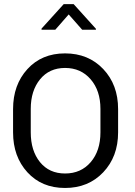

<svg xmlns="http://www.w3.org/2000/svg" viewBox="-20 -909 659 939"><path d="M471.2 -261.7V-376.5Q471.2 -465.8 423.3 -521.2Q375.5 -576.7 298.3 -576.7Q221.2 -576.7 175.8 -521Q130.4 -465.3 130.4 -376.5V-261.7Q130.4 -171.9 175.5 -116.2Q220.7 -60.5 298.3 -60.5Q376 -60.5 423.6 -116Q471.2 -171.4 471.2 -261.7ZM557.6 -375.5V-261.7Q557.6 -143.1 484.9 -66.4Q412.1 10.3 298.1 10.3Q184.1 10.3 114 -66.4Q43.9 -143.1 43.9 -261.7V-375.5Q43.9 -494.1 114 -571Q184.1 -647.9 298.1 -647.9Q412.1 -647.9 484.9 -571.3Q557.6 -494.6 557.6 -375.5ZM449.2 -763.7H381.8L315.9 -838.4L250.5 -763.7H183.1V-769L291.5 -888.7H340.3L449.2 -768.1Z"/></svg>

Font: Yantramanav
Style: Regular
Weight: 400
Version: Version 1.001;PS 1.0;hotconv 1.0.72;makeotf.lib2.5.5900; ttf